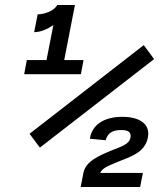

<svg xmlns="http://www.w3.org/2000/svg" viewBox="-20 -750 660 770"><path d="M131 -692.5 117 -621C142 -621 169.5 -632.5 194 -649.5L166.5 -509H87.5L77 -452.5H304.5L315 -509H237.5L280.5 -730H209.5C196 -704.5 155 -692.5 131 -692.5ZM98.5 -213.5 140 -158 598 -513 556.5 -569ZM303.5 0H542L553 -56.5H382C389 -74 408.5 -83 452.5 -101C500 -120.5 561 -136.5 573 -198C584 -254 538 -281.5 471 -281.5C394 -281.5 348 -247 340.5 -193.5L403.5 -187.5C412 -217 432 -228.5 466 -228.5C494.5 -228.5 507.5 -220 503 -197.5C497.5 -170 464.5 -162 432 -148.5C374.5 -125 323.5 -102.5 314.5 -56.5Z"/></svg>

Font: Monaspace Krypton SemiBold
Style: Italic
Weight: 600
Italic angle: -11°
Designer: Riley Cran & the Lettermatic Team
Foundry: Lettermatic
Version: Version 1.101 (Monaspace Krypton)